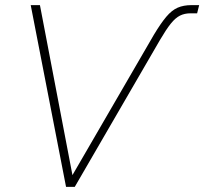

<svg xmlns="http://www.w3.org/2000/svg" viewBox="-20 -730 798 750"><path d="M238 0 100 -710H136L263 -46L581 -594Q608 -639 629.5 -664.5Q651 -690 674 -700Q697 -710 728 -710H758L750 -678H724Q701 -678 683 -669Q665 -660 647 -637.5Q629 -615 605 -574L272 0Z"/></svg>

Font: Raleway ExtraLight
Style: Italic
Weight: 200
Italic angle: -12°
Designer: Matt McInerney, Pablo Impallari, Rodrigo Fuenzalida
Foundry: Matt McInerney, Pablo Impallari, Rodrigo Fuenzalida
Version: Version 4.026